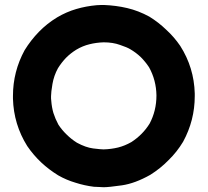

<svg xmlns="http://www.w3.org/2000/svg" viewBox="-20 -744 852 788"><path d="M405.3 -723.6Q456.1 -721.7 502 -710.9Q547.9 -700.2 592.8 -675.8Q630.9 -652.3 662.1 -622.1Q694.3 -592.8 719.7 -555.7Q776.4 -466.8 779.3 -360.4Q779.3 -354.5 779.3 -349.6Q779.3 -250 731.4 -162.1Q706.1 -120.1 671.9 -86.9Q638.7 -52.7 596.7 -26.4Q534.2 8.8 480.5 16.6Q425.8 24.4 405.3 24.4Q395.5 23.4 385.7 23.4Q375 22.5 365.2 22.5Q326.2 17.6 290 5.9Q252.9 -4.9 218.8 -24.4Q180.7 -47.9 149.4 -77.1Q117.2 -107.4 91.8 -144.5Q36.1 -233.4 33.2 -338.9Q33.2 -344.7 33.2 -350.6Q33.2 -450.2 81.1 -538.1Q106.4 -579.1 139.6 -613.3Q172.9 -647.5 214.8 -672.9Q252.9 -695.3 293 -707Q333 -718.8 377 -722.7Q388.7 -723.6 397.5 -723.6Q405.3 -723.6 405.3 -723.6ZM405.3 -570.3Q375 -569.3 347.7 -562.5Q319.3 -555.7 293 -540Q269.5 -525.4 251 -506.8Q232.4 -487.3 217.8 -463.9Q201.2 -433.6 195.3 -399.4Q189.5 -365.2 189.5 -349.6Q189.5 -344.7 189.5 -339.8Q190.4 -335 190.4 -330.1Q192.4 -303.7 199.2 -280.3Q207 -255.9 219.7 -232.4Q234.4 -210 253.9 -191.4Q272.5 -172.9 295.9 -158.2Q332 -138.7 362.3 -134.8Q393.6 -130.9 405.3 -130.9Q436.5 -131.8 464.8 -138.7Q492.2 -145.5 519.5 -161.1Q542 -175.8 560.5 -194.3Q579.1 -212.9 593.8 -236.3Q622.1 -289.1 622.1 -352.5Q621.1 -415 591.8 -467.8Q577.1 -490.2 557.6 -509.8Q538.1 -528.3 514.6 -542Q502 -549.8 472.7 -559.6Q443.4 -570.3 405.3 -570.3Z"/></svg>

Font: LeFont
Style: Bold
Weight: 800
Designer: Leryon MEDIA
Version: Version 1.0